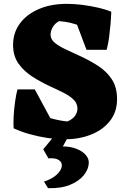

<svg xmlns="http://www.w3.org/2000/svg" viewBox="-20 -706 662 999"><path d="M315 19Q275 19 228 12Q181 5 134.5 -8Q88 -21 50 -39L101 -177Q133 -145 170.5 -123Q208 -101 249 -89.5Q290 -78 331 -74Q360 -87 371.5 -105Q383 -123 383 -140Q383 -168 363 -187.5Q343 -207 310.5 -223.5Q278 -240 238 -258Q193 -279 149.5 -306.5Q106 -334 77 -374Q48 -414 48 -473Q48 -535 83 -583Q118 -631 181 -658.5Q244 -686 329 -686Q367 -686 409.5 -680.5Q452 -675 491 -666Q530 -657 559 -645L503 -495Q457 -545 403 -568.5Q349 -592 287 -596Q264 -583 253.5 -563Q243 -543 243 -526Q243 -501 266 -482.5Q289 -464 325.5 -447.5Q362 -431 404 -411Q449 -390 491.5 -362.5Q534 -335 561.5 -294Q589 -253 589 -190Q589 -123 551.5 -76Q514 -29 452 -5Q390 19 315 19ZM276 -28 51 -39Q49 -62 51 -100Q53 -138 58.5 -177Q64 -216 71 -241H161ZM430 -447 358 -638 559 -645Q558 -614 555 -579.5Q552 -545 547.5 -511Q543 -477 535 -447ZM230 273 209 239Q253 224 276 202Q299 180 301.5 159.5Q304 139 286.5 127Q269 115 232 118L205 71L268 -6H341L307 56Q346 56 377 68Q408 80 425.5 99.5Q443 119 442 142Q441 174 416.5 205Q392 236 345 255.5Q298 275 230 273Z"/></svg>

Font: Eczar ExtraBold
Style: Regular
Weight: 800
Designer: Vaibhav Singh
Foundry: Rosetta Type Foundry
Version: Version 2.000